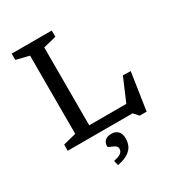

<svg xmlns="http://www.w3.org/2000/svg" viewBox="-216 -829 1097 1195"><g transform="rotate(-30 333.0 -232.0)"><path d="M599 34.5H549L518 0H187.5V-70.5H544L498.5 -35L584 -235L639.5 -233.5ZM247 -630V0H52V-44.5L145 -68V-630L52 -653V-698H340V-653ZM270.5 199Q310.5 190.5 324 178.8Q337.5 167 337.5 149Q337.5 136.5 328.5 129.2Q319.5 122 307.8 117.2Q296 112.5 287 108.2Q278 104 278 98.5Q278 73 293.2 58.5Q308.5 44 339.5 44Q367.5 44 385.2 60.8Q403 77.5 403 115.5Q403 140 393.2 163.2Q383.5 186.5 356.8 205Q330 223.5 278.5 234Z"/></g></svg>

Font: Newsreader 9pt
Style: Regular
Weight: 400
Designer: Hugues Gentile
Foundry: Production Type
Version: Version 1.003